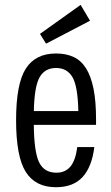

<svg xmlns="http://www.w3.org/2000/svg" viewBox="-20 -772 465 802"><path d="M215.6 -50.6Q164.8 -50.6 143.6 -93.5Q122.4 -136.4 121.2 -250.4H381.2V-273.6Q381.2 -348.6 370.8 -400.6Q360.4 -452.6 340 -485.7Q319.6 -518.8 288 -533.7Q256.4 -548.6 214.2 -548.6Q128.2 -548.6 87.7 -485.2Q47.2 -421.8 47.2 -269.8Q47.2 -118.2 87.5 -54.1Q127.8 10 213.8 10Q285.8 10 324.8 -32.4Q363.8 -74.8 374 -157.8H302.8Q295.6 -102 274.1 -76.3Q252.6 -50.6 215.6 -50.6ZM214.4 -488Q259.8 -488 282.4 -450.2Q305 -412.4 307.2 -308.2H121.4Q123.4 -409.8 145.2 -448.9Q167 -488 214.4 -488ZM172.4 -589.6 356 -685.4 316.8 -751.6 147 -630.4Z"/></svg>

Font: Secuela Light
Style: Regular
Weight: 300
Designer: Fernando Haro
Foundry: deFharo
Version: Version 1.708